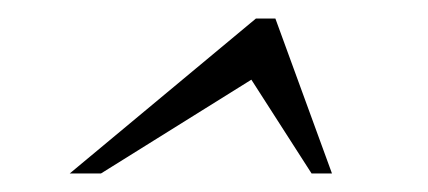

<svg xmlns="http://www.w3.org/2000/svg" viewBox="-20 -748 461 207"><path d="M337.9 -561H315.9L251 -662.1L88.9 -561H55.2L255.9 -728H276.9Z"/></svg>

Font: Lobster Two
Style: Italic
Weight: 400
Designer: Pablo Impallari
Foundry: Pablo Impallari. www.impallari.com
Version: Version 1.006